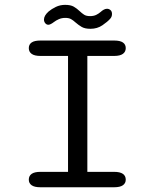

<svg xmlns="http://www.w3.org/2000/svg" viewBox="-20 -790 659 810"><path d="M150.5 0Q125.5 0 113.5 -8.5Q101.5 -17 101.5 -32Q101.5 -48 113.5 -56.5Q125.5 -65 150.5 -65H267V-554H150.5Q125.5 -554 113.5 -562.8Q101.5 -571.5 101.5 -587Q101.5 -602.5 113.5 -610.8Q125.5 -619 150.5 -619H461.5Q486.5 -619 498.5 -610.8Q510.5 -602.5 510.5 -587Q510.5 -571.5 498.5 -562.8Q486.5 -554 461.5 -554H348.5V-65H461.5Q486.5 -65 498.5 -56.5Q510.5 -48 510.5 -32Q510.5 -17 498.5 -8.5Q486.5 0 461.5 0ZM361.5 -668.5Q338 -668.5 324.5 -676.5Q311 -684.5 299 -695Q288.5 -704.5 279.5 -709.5Q270.5 -714.5 255.5 -714.5Q240.5 -714.5 228.5 -709.2Q216.5 -704 207.5 -697Q201 -692 194.8 -688.8Q188.5 -685.5 184 -685.5Q176.5 -685.5 171 -692Q165.5 -698.5 165.5 -707.5Q165.5 -724 185 -741.5Q197.5 -752 215.5 -760.8Q233.5 -769.5 254.5 -769.5Q278 -769.5 291 -762Q304 -754.5 315.5 -743.5Q325.5 -734 334.8 -728Q344 -722 360 -722Q375 -722 385.8 -727.2Q396.5 -732.5 404.5 -739.5Q411 -745.5 417.8 -749.2Q424.5 -753 431.5 -753Q439.5 -753 446 -747.5Q452.5 -742 452.5 -731Q452.5 -719 444.5 -710.5Q434 -698.5 412.2 -683.5Q390.5 -668.5 361.5 -668.5Z"/></svg>

Font: Sono ExtraLight Monospace
Style: Regular
Weight: 400
Version: Version 2.112